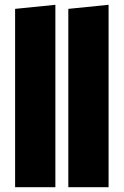

<svg xmlns="http://www.w3.org/2000/svg" viewBox="-20 -781 516 801"><path d="M211 -761V0H43V-744ZM433 -761V0H265V-744Z"/></svg>

Font: Fira Sans Black
Style: Regular
Weight: 900
Designer: Carrois Corporate & Edenspiekermann AG
Foundry: Carrois Corporate GbR & Edenspiekermann AG
Version: Version 4.203